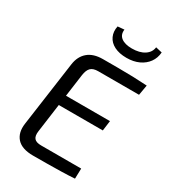

<svg xmlns="http://www.w3.org/2000/svg" viewBox="-216 -1013 995 1121"><g transform="rotate(30 281.0 -452.5)"><path d="M264 -691Q315 -691 366 -691Q417 -691 466.5 -689.5Q516 -688 562 -685L550 -616H275Q241 -616 225 -600Q209 -584 204 -548L148 -139Q143 -105 156 -89.5Q169 -74 203 -74H473L471 -5Q427 -2 380 -1Q333 0 285.5 0.5Q238 1 192 1Q116 1 82.5 -36Q49 -73 58 -137L119 -573Q127 -629 163.5 -660Q200 -691 264 -691ZM113 -398H480L471 -330H103ZM498 -906 541 -896Q538 -857 517 -828Q496 -799 460.5 -782.5Q425 -766 378 -766Q329 -766 295.5 -783Q262 -800 248 -830.5Q234 -861 242 -899L286 -903Q281 -867 306 -848Q331 -829 378 -829Q430 -829 462 -850Q494 -871 498 -906Z"/></g></svg>

Font: Exo 2
Style: Italic
Weight: 400
Italic angle: -8°
Designer: Natanael Gama
Foundry: Natanael Gama
Version: Version 2.010